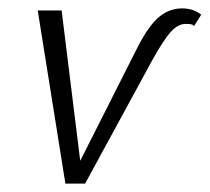

<svg xmlns="http://www.w3.org/2000/svg" viewBox="-20 -438 500 458"><path d="M136 0 70 -413H127L176 -17L153 -18L306 -321Q323 -355 339.5 -376.5Q356 -398 374.5 -408Q393 -418 414 -418Q427 -418 438.5 -414.5Q450 -411 460 -403L443 -376Q439 -380 433 -380.5Q427 -381 423 -381Q404 -381 386.5 -361Q369 -341 343 -294L183 0Z"/></svg>

Font: Ysabeau Office Light
Style: Italic
Weight: 300
Italic angle: -12°
Designer: Christian Thalmann (Catharsis Fonts)
Version: Version 2.001;gftools[0.9.30]; featfreeze: tnum,lnum,ss02